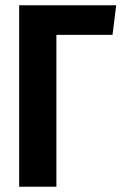

<svg xmlns="http://www.w3.org/2000/svg" viewBox="-20 -712 463 732"><path d="M423 -692 409 -579H195V0H53V-692Z"/></svg>

Font: Fira Sans Extra Condensed SemiBold
Style: Regular
Weight: 600
Width: 1
Designer: Carrois Corporate & Edenspiekermann AG
Foundry: Carrois Corporate GbR & Edenspiekermann AG
Version: Version 4.203